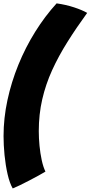

<svg xmlns="http://www.w3.org/2000/svg" viewBox="-56 -820 523 1109"><path d="M17.5 268.5Q-0.5 237.5 -12.2 186Q-24 134.5 -29.8 76Q-35.5 17.5 -35.5 -34Q-35.5 -137 -13 -241.5Q9.5 -346 50.2 -446Q91 -546 147.2 -636.2Q203.5 -726.5 271 -800.5Q325 -793 372 -777.5Q419 -762 447.5 -745.5Q385 -659.5 333.8 -578Q282.5 -496.5 245.2 -414.8Q208 -333 188 -246.2Q168 -159.5 168 -62.5Q168 -22.5 172.2 21.5Q176.5 65.5 185 105Q193.5 144.5 206.5 171Q192 180 167 193.8Q142 207.5 113.8 222.2Q85.5 237 59.8 249.5Q34 262 17.5 268.5Z"/></svg>

Font: Grandstander Thin Black
Style: Italic
Weight: 900
Italic angle: -15°
Version: Version 1.200